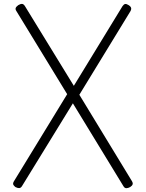

<svg xmlns="http://www.w3.org/2000/svg" viewBox="-20 -975 766 1009"><path d="M664 8Q653 14 644 14Q635 14 629 4L363 -432L95 4Q89 13 81 13.5Q73 14 61 8Q54 2 51 -2.5Q48 -7 49 -12Q50 -17 53 -22L333 -480L66 -917Q60 -926 62.5 -933Q65 -940 76 -948Q88 -955 96 -954.5Q104 -954 111 -943L368 -524L624 -943Q631 -953 638 -954Q645 -955 656 -948Q664 -943 667 -938Q670 -933 669.5 -928Q669 -923 666 -917L397 -477L674 -22Q679 -14 677 -6.5Q675 1 664 8Z"/></svg>

Font: Playwrite US Modern ExtraLight
Style: Regular
Weight: 250
Designer: Veronika Burian, José Scaglione
Foundry: TypeTogether
Version: Version 1.003